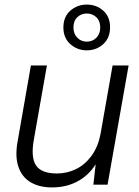

<svg xmlns="http://www.w3.org/2000/svg" viewBox="-20 -807 609 839"><path d="M208 12Q152 12 114 -10.5Q76 -33 60.5 -78Q45 -123 57 -189L115 -521H185L128 -197Q114 -119 137.5 -84Q161 -49 229 -49Q273 -49 312 -68Q351 -87 379.5 -125.5Q408 -164 419 -220L472 -521H542L450 0H388L398 -89Q367 -40 318 -14Q269 12 208 12ZM359 -587Q318 -587 287.5 -614Q257 -641 257 -687Q257 -734 287.5 -760.5Q318 -787 359 -787Q401 -787 431 -760.5Q461 -734 461 -688Q461 -641 431 -614Q401 -587 359 -587ZM359 -625Q384 -625 401 -642Q418 -659 418 -687Q418 -716 400.5 -732Q383 -748 359 -748Q335 -748 318 -732Q301 -716 301 -687Q301 -659 318 -642Q335 -625 359 -625Z"/></svg>

Font: DM Sans 10pt Light
Style: Italic
Weight: 300
Italic angle: -10°
Version: Version 4.004;gftools[0.9.30]